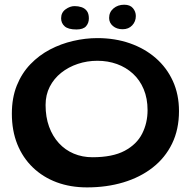

<svg xmlns="http://www.w3.org/2000/svg" viewBox="-20 -762 829 834"><path d="M358 52Q286 52 226.2 29.8Q166.5 7.5 122.8 -34.5Q79 -76.5 55.2 -135.5Q31.5 -194.5 31.5 -268Q31.5 -337 53 -390.5Q74.5 -444 112 -483Q149.5 -522 197.2 -547Q245 -572 298 -584.2Q351 -596.5 403 -596.5Q479.5 -596.5 544 -574Q608.5 -551.5 656.5 -509.8Q704.5 -468 731 -409.8Q757.5 -351.5 757.5 -279.5Q757.5 -200 727.5 -138.2Q697.5 -76.5 643 -34Q588.5 8.5 515.8 30.2Q443 52 358 52ZM381.5 -79Q469 -79 521.5 -107Q574 -135 597.5 -181.5Q621 -228 621 -283.5Q621 -334.5 604.2 -374.5Q587.5 -414.5 557.5 -442Q527.5 -469.5 488 -483.8Q448.5 -498 403 -498Q358.5 -498 318 -484.5Q277.5 -471 246 -446Q214.5 -421 196.2 -385.5Q178 -350 178 -306Q178 -253.5 193.2 -211.8Q208.5 -170 235.8 -140.2Q263 -110.5 300.2 -94.8Q337.5 -79 381.5 -79ZM312 -634Q276 -634 260.8 -647.8Q245.5 -661.5 245.5 -682.5Q245.5 -707.5 264.8 -721.5Q284 -735.5 304 -735.5Q320 -735.5 334.2 -730.8Q348.5 -726 357.2 -714.5Q366 -703 366 -682Q366 -662 353.8 -648Q341.5 -634 312 -634ZM512.5 -635Q487 -635 470.5 -649Q454 -663 454 -684Q454 -709.5 473 -725.5Q492 -741.5 519.5 -741.5Q545 -741.5 557.5 -726.5Q570 -711.5 570 -692.5Q570 -668.5 554.2 -651.8Q538.5 -635 512.5 -635Z"/></svg>

Font: Gluten Thin
Style: Regular
Weight: 400
Version: Version 1.300